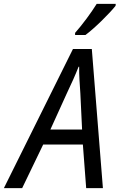

<svg xmlns="http://www.w3.org/2000/svg" viewBox="-80 -967 615 987"><path d="M306 -798V-787H359C406 -821 486 -901 514 -937L515 -947H417C389 -902 345 -842 306 -798ZM-60 0H34L142 -224H346L363 0H449L392 -715H295ZM179 -301 263 -486C287 -536 308 -583 324 -624H327C326 -585 330 -532 333 -488L342 -301Z"/></svg>

Font: Noto Sans SemiCondensed
Style: Italic
Weight: 400
Width: 4
Italic angle: -12°
Designer: Monotype Design Team
Foundry: Monotype Imaging Inc.
Version: Version 2.013